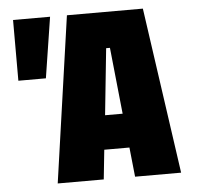

<svg xmlns="http://www.w3.org/2000/svg" viewBox="-51 -753 846 806"><g transform="rotate(-5 372.0 -350.0)"><path d="M33 -444V-700H189L149 -444ZM160 0 260 -700H580L680 0H486L473 -124H367L354 0ZM383 -268H457L428 -548H412Z"/></g></svg>

Font: Tektur Condensed ExtraBold
Style: Regular
Weight: 800
Width: 3
Designer: Adam Jagosz
Foundry: Adam Jagosz
Version: Version 1.005;gftools[0.9.30]